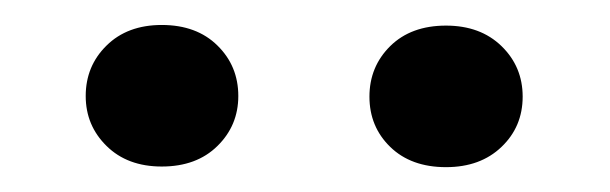

<svg xmlns="http://www.w3.org/2000/svg" viewBox="-20 -745 486 153"><path d="M48.3 -668.5Q48.3 -692.4 64.9 -708.7Q81.5 -725.1 108.9 -725.1Q136.7 -725.1 153.3 -708.7Q169.9 -692.4 169.9 -668.5Q169.9 -645 153.3 -628.7Q136.7 -612.3 108.9 -612.3Q81.5 -612.3 64.9 -628.7Q48.3 -645 48.3 -668.5ZM274.4 -668Q274.4 -691.9 291 -708.3Q307.6 -724.6 335.4 -724.6Q362.8 -724.6 379.6 -708.3Q396.5 -691.9 396.5 -668Q396.5 -644 379.6 -627.9Q362.8 -611.8 335.4 -611.8Q307.6 -611.8 291 -627.9Q274.4 -644 274.4 -668Z"/></svg>

Font: Vazirmatn RD FD Medium
Style: Regular
Weight: 500
Designer: Saber Rastikerdar
Foundry: Saber Rastikerdar
Version: Version 33.003